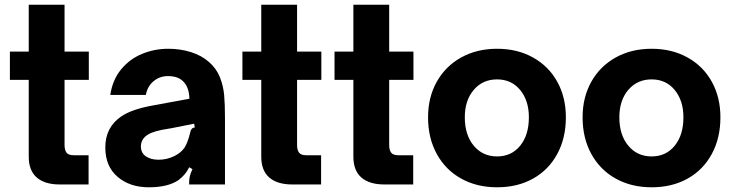

<svg xmlns="http://www.w3.org/2000/svg" viewBox="-20 -783 3114 815"><path d="M233 0Q170 0 136 -29.5Q102 -59 102 -118V-444H22V-564H102V-763H254V-564H357V-444H254V-167Q254 -147 262 -135.5Q270 -124 294 -124H356V0Z M427 -157Q427 -243 495 -289Q539 -319 627 -335L784 -364Q783 -411 759 -436Q737 -460 693 -460Q658 -460 632 -438.5Q606 -417 599 -380H448Q458 -445 494.5 -489Q531 -533 583.5 -554.5Q636 -576 694 -576Q745 -576 790 -562Q835 -548 867 -520Q899 -492 913.5 -455Q928 -418 931.5 -379.5Q935 -341 935 -280V0H783V-12Q783 -36 797 -65L783 -73Q768 -41 737 -18Q692 12 612 12Q531 12 479 -32.5Q427 -77 427 -157ZM719 -120Q748 -134 763 -156Q776 -175 787 -219Q789 -230 793.5 -235.5Q798 -241 807 -242L804 -258L709 -239L668 -232Q639 -226 622.5 -219Q606 -212 595 -202Q578 -185 578 -162Q578 -134 599 -119.5Q620 -105 653 -105Q688 -105 719 -120Z M1220 0Q1157 0 1123 -29.5Q1089 -59 1089 -118V-444H1009V-564H1089V-763H1241V-564H1344V-444H1241V-167Q1241 -147 1249 -135.5Q1257 -124 1281 -124H1343V0Z M1611 0Q1548 0 1514 -29.5Q1480 -59 1480 -118V-444H1400V-564H1480V-763H1632V-564H1735V-444H1632V-167Q1632 -147 1640 -135.5Q1648 -124 1672 -124H1734V0Z M1797 -285Q1797 -370 1834 -436Q1871 -502 1937.5 -539Q2004 -576 2090 -576Q2176 -576 2242.5 -539Q2309 -502 2345.5 -436Q2382 -370 2382 -285Q2382 -197 2345.5 -129.5Q2309 -62 2243 -25Q2177 12 2090 12Q2004 12 1937.5 -25Q1871 -62 1834 -129.5Q1797 -197 1797 -285ZM2225 -285Q2225 -356 2188 -401Q2151 -446 2090 -446Q2029 -446 1991 -401.5Q1953 -357 1953 -285Q1953 -210 1991 -164.5Q2029 -119 2090 -119Q2151 -119 2188 -164.5Q2225 -210 2225 -285Z M2453 -285Q2453 -370 2490 -436Q2527 -502 2593.5 -539Q2660 -576 2746 -576Q2832 -576 2898.5 -539Q2965 -502 3001.5 -436Q3038 -370 3038 -285Q3038 -197 3001.5 -129.5Q2965 -62 2899 -25Q2833 12 2746 12Q2660 12 2593.5 -25Q2527 -62 2490 -129.5Q2453 -197 2453 -285ZM2881 -285Q2881 -356 2844 -401Q2807 -446 2746 -446Q2685 -446 2647 -401.5Q2609 -357 2609 -285Q2609 -210 2647 -164.5Q2685 -119 2746 -119Q2807 -119 2844 -164.5Q2881 -210 2881 -285Z"/></svg>

Font: Open Sauce Sans ExtraBold
Style: Regular
Weight: 800
Designer: Alfredo Marco Pradil
Foundry: Creative Sauce Fz LLC
Version: Version 1.477